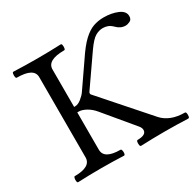

<svg xmlns="http://www.w3.org/2000/svg" viewBox="-149 -838 1018 1003"><g transform="rotate(-30 360.0 -336.5)"><path d="M48 3Q43 3 41.5 -6Q40 -15 42 -24Q44 -33 48 -33Q146 -33 146 -90V-574Q146 -630 43 -630Q38 -630 36.5 -639Q35 -648 36.5 -657Q38 -666 43 -666Q116 -663 187 -663Q259 -663 329 -666Q334 -666 335.5 -657Q337 -648 335.5 -639Q334 -630 329 -630Q226 -630 226 -574V-348H233Q250 -348 270 -364Q290 -380 300 -395L398 -537Q437 -596 468.5 -625.5Q500 -655 529.5 -665.5Q559 -676 592 -676Q640 -676 676.5 -660.5Q713 -645 713 -615Q713 -595 698.5 -588Q684 -581 672 -581Q642 -581 618 -606Q605 -619 591 -624.5Q577 -630 561 -630Q538 -630 515.5 -617Q493 -604 460 -557L333 -374Q333 -372 332.5 -370.5Q332 -369 332 -368Q332 -364 334 -361L579 -83Q601 -59 634.5 -46Q668 -33 712 -33Q718 -33 719.5 -24Q721 -15 719.5 -6Q718 3 712 3Q642 0 570 0Q498 0 428 3Q422 3 420.5 -6Q419 -15 420.5 -24Q422 -33 428 -33Q480 -33 480 -63Q480 -76 468 -90L323 -264Q303 -288 278.5 -301.5Q254 -315 235 -315H226V-90Q226 -33 324 -33Q329 -33 331 -24Q333 -15 331.5 -6Q330 3 324 3Q255 0 186 0Q118 0 48 3Z"/></g></svg>

Font: Junicode SmExp
Style: Regular
Weight: 400
Width: 6
Designer: Peter S. Baker
Version: Version 2.205; ttfautohint (v1.8.4)